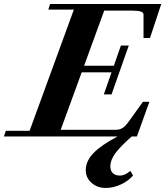

<svg xmlns="http://www.w3.org/2000/svg" viewBox="-67 -683 828 961"><path d="M-47.4 0 -37.6 -28.3H81.1L302.7 -634.8H174.8L183.6 -663.1H740.2L683.6 -492.7H651.4V-609.4Q651.9 -620.1 637.9 -625Q624 -629.9 592.8 -629.9H454.6L354 -354H502.9L538.1 -455.1H577.6L491.2 -210.4H452.6L491.2 -320.8H341.8L236.8 -33.2H510.3Q530.8 -33.2 545.2 -41.7Q559.6 -50.3 574.2 -70.3L648.4 -173.3H680.7L618.2 0H592.3Q536.6 48.8 511 83.3Q485.4 117.7 485.4 149.4Q485.4 172.4 498 184.1Q510.7 195.8 534.2 195.8Q557.6 195.8 585.4 172.4L599.1 195.3Q575.7 222.7 538.1 240.2Q500.5 257.8 461.9 257.8Q420.4 257.8 391.4 232.4Q362.3 207 362.3 168Q362.3 123.5 400.6 83.5Q439 43.5 521.5 0Z"/></svg>

Font: Elstob 18pt ExtraBold
Style: Italic
Weight: 800
Italic angle: -20°
Designer: Peter S. Baker
Version: Version 1.015